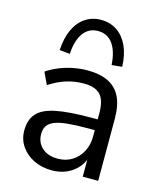

<svg xmlns="http://www.w3.org/2000/svg" viewBox="-113 -824 756 914"><g transform="rotate(15 265.0 -367.5)"><path d="M229 9Q179 9 139.5 -10.5Q100 -30 77 -64Q54 -98 54 -140Q54 -194 81.5 -225Q109 -256 172.5 -269Q236 -282 346 -282H391V-229H347Q286 -229 245 -225Q204 -221 180 -211Q156 -201 146 -185Q136 -169 136 -145Q136 -104 164.5 -78Q193 -52 242 -52Q282 -52 312.5 -71Q343 -90 360.5 -123Q378 -156 378 -199V-313Q378 -375 353 -402.5Q328 -430 271 -430Q227 -430 186 -417.5Q145 -405 102 -377L74 -436Q100 -454 133 -467.5Q166 -481 202 -488Q238 -495 271 -495Q334 -495 375 -474.5Q416 -454 436 -412.5Q456 -371 456 -306V0H380V-113H389Q381 -75 358.5 -48Q336 -21 303 -6Q270 9 229 9ZM169 -549 118 -554Q121 -613 140.5 -655.5Q160 -698 194 -721Q228 -744 272 -744Q317 -744 351 -721Q385 -698 404.5 -655.5Q424 -613 426 -554L375 -549Q371 -616 344.5 -652.5Q318 -689 272 -689Q226 -689 199.5 -652.5Q173 -616 169 -549Z"/></g></svg>

Font: Nunito Sans 12pt ExtraLight 12pt
Style: Regular
Weight: 400
Version: Version 3.101;gftools[0.9.27]